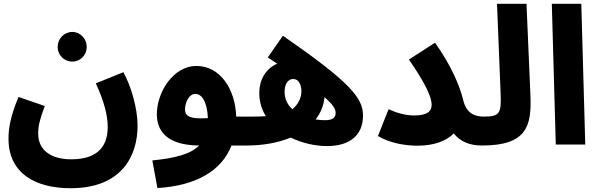

<svg xmlns="http://www.w3.org/2000/svg" viewBox="-20 -765 3173 1016"><path d="M363 -439C405 -439 439 -474 439 -516C439 -560 405 -596 363 -596C319 -596 285 -560 285 -516C285 -474 319 -439 363 -439ZM25 -31C25 155 171 231 353 231C631 231 708 52 708 -99C708 -194 673 -310 633 -383L487 -324C531 -229 550 -153 550 -94C550 -11 516 78 357 78C249 78 182 29 182 -58C182 -100 191 -134 217 -204L78 -252C33 -145 25 -81 25 -31Z M1286 5C1345 5 1376 -27 1376 -73C1376 -115 1353 -148 1296 -148H1230C1225 -293 1146 -416 1019 -416C898 -416 810 -279 810 -160C810 -49 893 4 1034 5C987 52 904 72 786 84L813 230C1019 218 1153 138 1205 5ZM959 -187C959 -217 977 -268 1014 -268C1051 -268 1077 -220 1080 -140C970 -132 959 -159 959 -187Z M1901 -154C1901 -247 1831 -331 1477 -576L1397 -461C1415 -449 1431 -438 1447 -428C1384 -401 1352 -340 1352 -274C1352 -226 1365 -185 1387 -150C1360 -148 1331 -148 1297 -148L1287 5C1370 5 1451 -9 1518 -37C1580 -7 1650 8 1710 8C1832 8 1901 -50 1901 -154ZM1486 -279C1486 -316 1501 -347 1532 -347C1561 -347 1575 -316 1575 -282C1575 -248 1558 -212 1527 -187C1502 -210 1486 -240 1486 -279ZM1756 -166C1756 -144 1741 -129 1702 -129C1685 -129 1668 -130 1650 -133C1676 -166 1693 -205 1697 -251C1745 -209 1756 -188 1756 -166Z M2530 5C2590 5 2620 -27 2620 -73C2620 -115 2597 -148 2540 -148C2488 -148 2447 -168 2431 -236C2414 -306 2371 -414 2282 -539L2144 -450C2211 -352 2264 -263 2264 -211C2264 -176 2242 -154 2170 -154C2128 -154 2080 -167 2036 -187L1980 -45C2040 -9 2121 6 2189 6C2278 6 2344 -20 2381 -59C2416 -15 2466 5 2530 5Z M2531 5C2769 5 2793 -100 2787 -258L2766 -745H2610L2629 -274C2633 -167 2627 -148 2541 -148Z M2921 0H3077L3056 -745H2900Z"/></svg>

Font: Noto Sans Arabic UI Extra
Style: Regular
Weight: 800
Designer: Nadine Chahine - Monotype Design Team
Foundry: Monotype Imaging Inc.
Version: Version 1.900